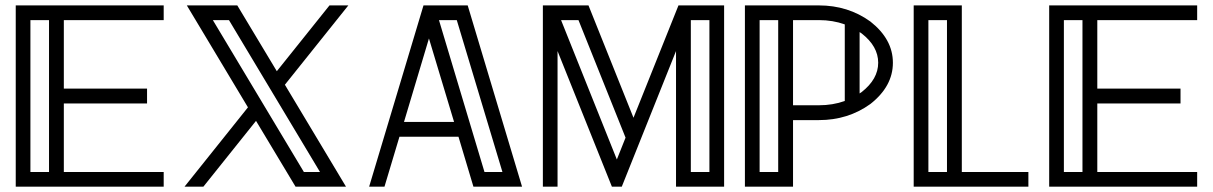

<svg xmlns="http://www.w3.org/2000/svg" viewBox="-20 -701 4555 721"><path d="M594.7 0H39.1V-680.7H594.7V-625.5H219.7V-368.2H532.2V-312.5H219.7V-55.2H594.7ZM164.1 -55.2V-625.5H94.2V-55.2Z M1279.3 0H1089.8L941.4 -247.1L743.7 0H672.9L911.1 -297.9L681.6 -680.7H871.1L1019.5 -433.6L1217.3 -680.7H1288.1L1049.8 -382.8ZM1181.6 -55.2 839.8 -625.5H779.3L1121.1 -55.2Z M1940.4 0H1757.8L1701.7 -187.5H1480L1423.8 0H1366.2L1570.3 -680.7H1736.3ZM1685.1 -243.2 1590.8 -556.6 1497.1 -243.2ZM1866.7 -55.2 1695.3 -625.5H1628.4L1799.3 -55.2Z M2296.4 -102.1 2329.1 -184.1 2152.3 -625.5H2086.9ZM2644 -55.2V-625.5H2574.2V-55.2ZM2699.2 0H2518.6V-509.3L2314.9 0H2277.8L2073.7 -509.3V0H2018.6V-680.7H2189.9L2358.9 -258.8L2527.8 -680.7H2699.2Z M2902.3 -55.2V-625.5H2832.5V-55.2ZM3208 -350.1Q3211.9 -352.5 3215.3 -355Q3277.8 -403.8 3277.8 -465.3Q3277.8 -527.3 3215.3 -575.7Q3211.9 -578.1 3208 -580.6ZM3152.3 -609.4Q3107.4 -625.5 3055.2 -625.5H2958V-305.7H3055.2Q3107.4 -305.7 3152.3 -321.8ZM2958 0H2777.3V-680.7H3055.2Q3164.6 -680.7 3248.5 -620.1Q3333 -553.7 3333 -465.3Q3333 -377 3248.5 -310.5Q3164.6 -250 3055.2 -250H2958Z M3536.1 -55.2V-625.5H3466.3V-55.2ZM3841.8 0H3411.1V-680.7H3591.8V-55.2H3841.8Z M4475.6 0H3919.9V-680.7H4475.6V-625.5H4100.6V-368.2H4413.1V-312.5H4100.6V-55.2H4475.6ZM4044.9 -55.2V-625.5H3975.1V-55.2Z"/></svg>

Font: X Company
Style: Regular
Weight: 400
Designer: GGBotNet
Foundry: GGBotNet
Version: 0.90